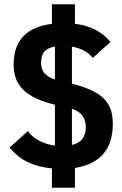

<svg xmlns="http://www.w3.org/2000/svg" viewBox="-20 -800 575 902"><path d="M510 -219Q510 -128 465 -76.5Q420 -25 332 -11V82H224V-9Q164 -14 113.5 -37Q63 -60 25 -107L111 -184Q133 -154 166.5 -137.5Q200 -121 238 -116V-308Q141 -331 92.5 -375Q44 -419 44 -496Q44 -582 89.5 -629.5Q135 -677 224 -688V-780H332V-688Q439 -676 499 -603L416 -528Q397 -551 372 -563.5Q347 -576 318 -581V-407Q369 -394 405 -378Q441 -362 464.5 -340Q488 -318 499 -288.5Q510 -259 510 -219ZM173 -504Q173 -474 189.5 -455.5Q206 -437 238 -427V-581Q205 -576 189 -558Q173 -540 173 -504ZM383 -203Q383 -268 318 -289V-119Q383 -134 383 -203Z"/></svg>

Font: IBM Plex Sans Cond
Style: Bold
Weight: 700
Width: 3
Designer: Mike Abbink, Paul van der Laan, Pieter van Rosmalen
Foundry: Bold Monday
Version: Version 1.3